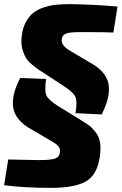

<svg xmlns="http://www.w3.org/2000/svg" viewBox="-29 -724 591 933"><path d="M285 -303 155 -388Q127 -408 110.5 -425Q94 -442 82.5 -475.5Q71 -509 77 -552Q82 -590 97 -617.5Q112 -645 132.5 -661.5Q153 -678 184 -688Q215 -698 245 -701Q275 -704 315 -704Q450 -701 542 -692L522 -566Q487 -568 361 -568Q312 -568 292.5 -561Q273 -554 271 -533Q267 -504 309 -479L408 -420Q486 -378 498 -317Q510 -256 465 -168L338 -174Q347 -230 338 -252Q329 -274 285 -303ZM69 -345 195 -340Q187 -283 196 -261.5Q205 -240 248 -212L379 -131Q400 -118 409 -110.5Q418 -103 435 -82.5Q452 -62 457 -32Q462 -2 456 38Q443 127 387.5 158Q332 189 220 189Q89 189 -9 176L11 51Q146 54 157 54Q212 54 235.5 47.5Q259 41 262 17Q268 -10 233 -31L126 -94Q48 -136 36 -197Q24 -258 69 -345Z"/></svg>

Font: Ezarion Extra Bold
Style: Italic
Weight: 800
Italic angle: -8°
Designer: Natanael Gama
Version: Version 1.001;PS 001.001;hotconv 1.0.70;makeotf.lib2.5.58329